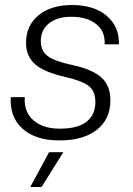

<svg xmlns="http://www.w3.org/2000/svg" viewBox="-20 -551 533 767"><path d="M23 -163H79Q75 -104 113.5 -70.5Q152 -37 218 -37Q291 -37 326 -65Q361 -93 361 -143Q361 -187 334.5 -207.5Q308 -228 243 -243Q155 -263 119.5 -295Q84 -327 84 -379Q84 -449 134 -490Q184 -531 268 -531Q355 -531 406 -488Q457 -445 455 -374H398Q401 -425 364.5 -454.5Q328 -484 265 -484Q209 -484 176 -458Q143 -432 143 -387Q143 -347 171 -326.5Q199 -306 270 -291Q349 -274 385 -241.5Q421 -209 421 -150Q421 -75 367 -32.5Q313 10 217 10Q122 10 70 -37Q18 -84 23 -163ZM176 57H233L146 196H101Z"/></svg>

Font: Mona Sans Light
Style: Italic
Weight: 300
Italic angle: -11.7°
Designer: Deni Anggara
Foundry: GitHub
Version: Version 2.000